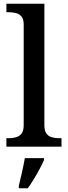

<svg xmlns="http://www.w3.org/2000/svg" viewBox="-20 -780 362 1021"><path d="M14 0V-45H27Q47 -45 65 -50Q83 -55 94.5 -69.5Q106 -84 106 -115V-649Q106 -678 94.5 -692Q83 -706 65 -710.5Q47 -715 27 -715H14V-760H216V-115Q216 -84 227 -69.5Q238 -55 256 -50Q274 -45 295 -45H307V0ZM80 208Q88 176 97 136Q106 96 112 61H214V71Q205 92 190.5 119Q176 146 159.5 173Q143 200 128 221H80Z"/></svg>

Font: Noto Serif NP Hmong Medium
Style: Regular
Weight: 500
Designer: Dalton Maag Ltd
Foundry: Dalton Maag Ltd
Version: Version 1.001; ttfautohint (v1.8.4.7-5d5b)